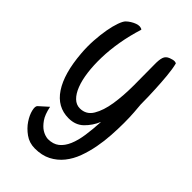

<svg xmlns="http://www.w3.org/2000/svg" viewBox="-249 -746 991 991"><g transform="rotate(45 246.0 -250.5)"><path d="M227.5 -69.3Q144.5 -69.3 96.2 -142.6Q47.9 -215.8 37.1 -351.6Q33.2 -398.4 36.1 -444.3Q39.1 -490.2 45.9 -528.3Q52.7 -566.4 62.5 -593.8Q72.3 -621.1 82 -630.9Q91.8 -640.6 104.5 -648.4Q117.2 -656.2 129.4 -660.6Q141.6 -665 152.3 -664.6Q163.1 -664.1 169.9 -658.2Q149.4 -593.8 138.7 -530.8Q127.9 -467.8 126.5 -411.1Q125 -354.5 131.3 -305.7Q137.7 -256.8 151.4 -221.7Q165 -186.5 185.5 -166.5Q206.1 -146.5 232.4 -146.5Q278.3 -146.5 302.2 -186.5Q326.2 -226.6 335.9 -289.1Q345.7 -351.6 345.7 -427.7Q345.7 -503.9 344.7 -577.1Q343.8 -612.3 350.1 -631.3Q356.4 -650.4 377.9 -658.2Q385.7 -661.1 393.6 -663.1Q409.2 -667 418.9 -661.1Q426.8 -629.9 431.2 -583.5Q435.5 -537.1 437.5 -492.2Q440.4 -439.5 440.4 -383.8Q442.4 -364.3 444.8 -330.1Q447.3 -295.9 447.3 -253.9Q447.3 -211.9 444.3 -164.6Q441.4 -117.2 432.6 -70.8Q423.8 -24.4 408.2 18.1Q392.6 60.5 366.2 93.3Q339.8 126 302.7 145Q265.6 164.1 214.8 164.1Q173.8 164.1 142.6 141.6Q111.3 119.1 92.3 90.3Q73.2 61.5 66.9 35.2Q60.5 8.8 69.3 0L118.2 -43.9Q127.9 3.9 146 29.3Q164.1 54.7 182.6 66.4Q204.1 80.1 227.5 82Q265.6 82 289.6 63Q313.5 43.9 328.1 9.8Q342.8 -24.4 349.6 -71.8Q356.4 -119.1 359.4 -174.8Q340.8 -130.9 309.1 -100.1Q277.3 -69.3 227.5 -69.3Z"/></g></svg>

Font: Rancho
Style: Regular
Weight: 400
Designer: Font Diner, Inc
Foundry: Font Diner, Inc
Version: Version 1.001